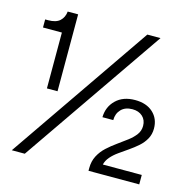

<svg xmlns="http://www.w3.org/2000/svg" viewBox="-106 -836 945 943"><g transform="rotate(15 366.0 -364.5)"><path d="M123 -338V-622H27V-663H42Q82 -663 101.5 -681Q121 -699 124 -729H177V-338ZM35 0 531 -721H598L101 0ZM425 0V-14Q425 -49 439.5 -76.5Q454 -104 477 -125Q500 -146 526 -164.5Q552 -183 575 -200.5Q598 -218 612.5 -237.5Q627 -257 627 -282Q627 -312 607.5 -330Q588 -348 556 -348Q519 -348 498.5 -326.5Q478 -305 478 -272H423Q424 -325 460 -360Q496 -395 557 -395Q615 -395 648.5 -364Q682 -333 682 -283Q682 -254 669 -230.5Q656 -207 635 -188.5Q614 -170 590 -153.5Q566 -137 543.5 -121Q521 -105 505.5 -87Q490 -69 485 -48H683V0Z"/></g></svg>

Font: Mona Sans ExtraLight
Style: Regular
Weight: 400
Version: Version 2.000